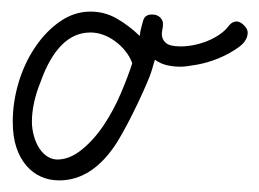

<svg xmlns="http://www.w3.org/2000/svg" viewBox="-20 -322 447 331"><path d="M374 -277Q380 -285 388 -285Q394 -285 400.5 -278.5Q407 -272 407 -266Q407 -252 392 -241Q377 -230 358 -222Q339 -214 319.5 -210.5Q300 -207 292 -207Q279 -207 268 -209.5Q257 -212 247 -219L244 -209Q241 -197 234 -180.5Q227 -164 218 -145Q209 -126 199.5 -108Q190 -90 182 -77Q140 -11 82 -11Q65 -11 50.5 -17.5Q36 -24 25 -37Q14 -50 8 -68.5Q2 -87 2 -112Q2 -146 12 -179.5Q22 -213 40.5 -240.5Q59 -268 83.5 -285Q108 -302 136 -302Q160 -302 180.5 -290.5Q201 -279 221 -260L222 -268Q224 -277 227 -287Q230 -297 242 -297Q251 -297 256 -292Q261 -287 261 -281Q261 -276 260 -271.5Q259 -267 259 -263Q259 -254 266 -248Q273 -242 291 -242Q303 -242 315 -244.5Q327 -247 338 -251.5Q349 -256 358.5 -262.5Q368 -269 374 -277ZM208 -213Q204 -224 196.5 -233.5Q189 -243 179 -250.5Q169 -258 158 -262Q147 -266 136 -266Q108 -266 86.5 -244.5Q65 -223 50 -181Q35 -144 35 -112Q35 -100 38.5 -87.5Q42 -75 48 -66Q54 -57 62 -52Q70 -47 79 -47Q100 -47 121 -64Q142 -81 159 -106.5Q176 -132 188.5 -161.5Q201 -191 208 -213Z"/></svg>

Font: Gruenewald VA
Style: Regular
Weight: 400
Designer: Peter Wiegel
Foundry: Peter Wiegel, nach dem Schriftentwurf von Dr. H. Gr¸newald
Version: Version 0.007